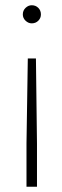

<svg xmlns="http://www.w3.org/2000/svg" viewBox="-20 -547 236 732"><path d="M121 165H81V1L86 -324H117L121 1ZM101 -458Q88 -458 77.5 -468Q67 -478 67 -492Q67 -507 77.5 -517Q88 -527 101 -527Q116 -527 126 -517Q136 -507 136 -492Q136 -478 126 -468Q116 -458 101 -458Z"/></svg>

Font: Alexandria ExtraLight
Style: Regular
Weight: 250
Designer: Mohamed Gaber
Foundry: Kief Type Foundry
Version: Version 5.100